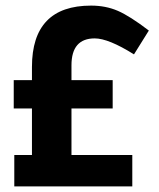

<svg xmlns="http://www.w3.org/2000/svg" viewBox="-20 -665 566 685"><path d="M382 -278H235V-112H452V0H31V-112H94V-278H29V-379H94V-426Q94 -645 305 -645Q357 -645 400 -626.5Q443 -608 511 -556L458 -471Q367 -528 318 -528Q235 -528 235 -432V-379H382Z"/></svg>

Font: Tajawal ExtraBold
Style: Regular
Weight: 800
Designer: Boutros Fonts
Foundry: Created by Boutros International 2017
Version: Version 1.700